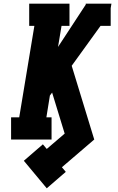

<svg xmlns="http://www.w3.org/2000/svg" viewBox="-20 -755 640 1039"><path d="M233 264 109 115 212 26 233 51 330 -32 262 -254 250 -238 231 -120H259V0H40V-120H84L166 -615H138V-735H356V-615H313L294 -501L444 -730V-735H583L579 -711V-615H524L368 -399L490 0L315 150L336 175Z"/></svg>

Font: Iosevka Slab Heavy Extended
Style: Italic
Weight: 900
Width: 7
Italic angle: -9°
Monospace: yes
Designer: Belleve Invis
Foundry: Belleve Invis
Version: Version 11.1.0; ttfautohint (v1.8.3)